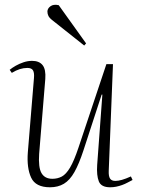

<svg xmlns="http://www.w3.org/2000/svg" viewBox="-20 -780 599 814"><path d="M21 -484Q32 -493 47 -501.5Q62 -510 80 -516Q98 -522 116 -522Q146 -522 160.5 -504Q175 -486 172 -445L146 -128Q142 -70 156 -46Q170 -22 202 -22Q224 -22 242 -31.5Q260 -41 277 -69.5Q294 -98 313 -155L431 -508H459L441 -56Q440 -33 446.5 -23Q453 -13 469 -13Q481 -13 497 -17.5Q513 -22 535 -32L542 -17Q532 -12 521 -6Q510 0 497.5 4.5Q485 9 472.5 11.5Q460 14 447 14Q409 14 399 -11Q389 -36 392 -81L414 -379H411L334 -143Q315 -85 295.5 -50.5Q276 -16 251 -1Q226 14 192 14Q131 14 112 -27Q93 -68 98 -134L124 -449Q126 -471 120 -481.5Q114 -492 96 -492Q80 -492 64 -487Q48 -482 30 -471ZM345 -596 337 -587 206 -691Q190 -703 185.5 -712Q181 -721 181 -731Q181 -744 194 -753.5Q207 -763 229 -758Z"/></svg>

Font: Literata 60pt ExtraLight
Style: Italic
Weight: 250
Italic angle: -2°
Designer: Latin by Veronika Burian and Jose Scaglione. Greek by Irene Vlachou. Cyrillic by Vera Evstafieva
Foundry: TypeTogether
Version: Version 3.103;gftools[0.9.29]